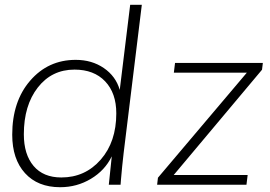

<svg xmlns="http://www.w3.org/2000/svg" viewBox="-20 -760 1109 790"><path d="M626.5 0 629.9 -28.8 995.6 -460.9H695.3L700.2 -501H1061.5L1058.1 -473.1L694.8 -40H999L994.1 0ZM286.6 -473.6Q192.9 -473.6 135.5 -399.9Q78.1 -326.2 78.1 -207.5Q78.1 -124.5 118.2 -77.1Q158.2 -29.8 232.4 -29.8Q330.1 -29.8 394.3 -103Q458.5 -176.3 458.5 -293.5Q458.5 -377 412.6 -425.3Q366.7 -473.6 286.6 -473.6ZM30.3 -205.6Q30.3 -342.8 104.2 -428.2Q178.2 -513.7 291.5 -513.7Q357.9 -513.7 407.2 -480Q456.5 -446.3 472.7 -390.1L515.6 -740.2H563.5L488.8 -130.9Q485.8 -107.9 482.7 -75.2Q479.5 -42.5 477.8 -21.7Q476.1 -1 476.1 0H427.7L439.9 -116.7Q411.6 -58.6 354 -24.2Q296.4 10.3 227.5 10.3Q135.3 10.3 82.8 -47.6Q30.3 -105.5 30.3 -205.6Z"/></svg>

Font: Muli
Style: ExtraLightItalic
Weight: 200
Italic angle: -7°
Designer: Vernon Adams
Foundry: newtypography
Version: Version 2.0; ttfautohint (v1.00rc1.2-2d82) -l 8 -r 50 -G 200